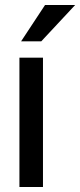

<svg xmlns="http://www.w3.org/2000/svg" viewBox="-20 -752 322 772"><path d="M58.1 0V-520H152.8V0ZM64.9 -585.9 161.1 -731.9H282.2L146 -585.9Z"/></svg>

Font: Aspekta 450
Style: Regular
Weight: 450
Designer: Ivo Dolenc
Version: Version 2.000